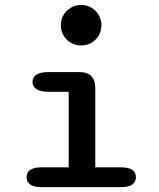

<svg xmlns="http://www.w3.org/2000/svg" viewBox="-20 -774 659 794"><path d="M151 -82H264V-394.5H180.5Q148 -394.5 131.2 -405Q114.5 -415.5 114.5 -435.5Q114.5 -455 131.2 -465.5Q148 -476 180.5 -476H307.5Q374 -476 374 -409.5V-82H480.5Q511.5 -82 526.8 -71.5Q542 -61 542 -41Q542 -21.5 526.8 -10.8Q511.5 0 480.5 0H151Q120.5 0 105.2 -10.8Q90 -21.5 90 -41Q90 -61 105.2 -71.5Q120.5 -82 151 -82ZM231.5 -670Q231.5 -693 242.8 -712Q254 -731 273.2 -742.2Q292.5 -753.5 315.5 -753.5Q339 -753.5 358 -742.2Q377 -731 388.2 -712Q399.5 -693 399.5 -670Q399.5 -646.5 388.2 -627.2Q377 -608 358 -597Q339 -586 315.5 -586Q292.5 -586 273.2 -597Q254 -608 242.8 -627.2Q231.5 -646.5 231.5 -670Z"/></svg>

Font: Sono ExtraLight Monospace Medium
Style: Regular
Weight: 500
Version: Version 2.112